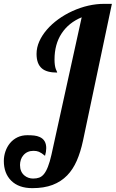

<svg xmlns="http://www.w3.org/2000/svg" viewBox="-100 -770 601 997"><path d="M-42 168Q-80.1 129.9 -80.1 65.9Q-80.1 40.5 -71.8 16.4Q-63.5 -7.8 -48.3 -26.4Q-32.2 -45.9 -9.5 -56.9Q13.2 -67.9 42 -67.9Q62 -67.9 77.4 -66.2Q92.8 -64.5 106 -58.6Q140.1 -43.5 140.1 -1Q140.1 18.1 133.8 39.1Q115.7 23.9 102.1 18.1Q90.3 13.2 74.2 13.2Q41 13.2 21.5 36.1Q12.7 45.9 8.3 59.3Q3.9 72.8 3.9 86.9Q3.9 122.6 27.3 141.6Q36.6 149.4 48.3 153.3Q60.1 157.2 71.8 157.2Q90.3 157.2 103.5 152.3Q116.7 147.5 127.4 134.8Q150.4 107.9 167 34.2L324.2 -680.2Q256.8 -652.3 220 -596.4Q183.1 -540.5 183.1 -460.9Q183.1 -429.7 189.9 -411.1Q191.9 -404.8 194.8 -399.9Q196.8 -396.5 196.8 -393.1Q142.6 -393.1 117.7 -414.6Q89.8 -438 89.8 -490.2Q89.8 -522.9 104 -554.9Q118.2 -586.9 144 -616.7Q168.5 -645 202.4 -669.7Q236.3 -694.3 275.9 -712.4Q358.9 -750 440.9 -750H481L331.1 -40Q318.4 19.5 298.6 64.7Q278.8 109.9 249 140.6Q217.3 173.3 172.9 190.2Q128.4 207 67.9 207Q-2.9 207 -42 168Z"/></svg>

Font: Pattaya
Style: Regular
Weight: 400
Designer: Pablo Impallari / Thai characters Designed by Thanarat Vachiruckul and Suppakit Chalermlarp
Foundry: Pablo Impallari
Version: Version 2.001